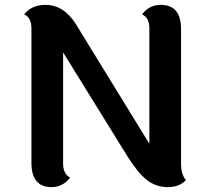

<svg xmlns="http://www.w3.org/2000/svg" viewBox="-20 -758 863 788"><path d="M109 -90V-642Q109 -686 79 -699Q110 -738 167 -738Q242 -738 292 -658L593 -168V-642Q593 -686 563 -699Q592 -738 640 -738Q723 -738 723 -639V-87Q723 -42 743 -19Q717 10 668.5 10Q620 10 582.5 -19.5Q545 -49 502 -118L239 -543V-87Q239 -44 268 -29Q237 10 192 10Q109 10 109 -90Z"/></svg>

Font: Laila SemiBold
Style: Regular
Weight: 600
Designer: Hitesh Malaviya
Foundry: Indian Type Foundry
Version: Version 1.302;PS 1.0;hotconv 1.0.78;makeotf.lib2.5.61930; tt